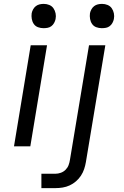

<svg xmlns="http://www.w3.org/2000/svg" viewBox="-20 -753 640 988"><path d="M52 0 138 -520H222L136 0ZM204 -608Q189 -608 175.5 -613Q162 -618 154 -629.5Q146 -641 143.5 -655.5Q141 -670 143 -685Q145 -695 150.5 -705Q156 -715 164.5 -721.5Q173 -728 183.5 -730.5Q194 -733 205 -733Q220 -733 233.5 -727.5Q247 -722 255 -710.5Q263 -699 266 -684.5Q269 -670 266 -655Q264 -645 258.5 -635Q253 -625 244.5 -618.5Q236 -612 225.5 -610Q215 -608 204 -608ZM193 215V141H266Q279 141 293 136Q307 131 317.5 120.5Q328 110 333 96.5Q338 83 340 69L438 -520H522L422 81Q419 99 413 117Q407 135 396.5 151Q386 167 371 180Q356 193 338.5 201Q321 209 302.5 212Q284 215 266 215ZM504 -608Q489 -608 475.5 -613Q462 -618 454 -629.5Q446 -641 443.5 -655.5Q441 -670 443 -685Q445 -695 450.5 -705Q456 -715 464.5 -721.5Q473 -728 483.5 -730.5Q494 -733 505 -733Q520 -733 533.5 -727.5Q547 -722 555 -710.5Q563 -699 566 -684.5Q569 -670 566 -655Q564 -645 558.5 -635Q553 -625 544.5 -618.5Q536 -612 525.5 -610Q515 -608 504 -608Z"/></svg>

Font: Iosevka Aile
Style: Italic
Weight: 400
Italic angle: -9°
Designer: Belleve Invis
Foundry: Belleve Invis
Version: Version 28.0.1; ttfautohint (v1.8.4)